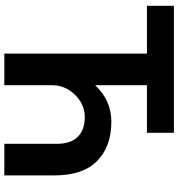

<svg xmlns="http://www.w3.org/2000/svg" viewBox="12 -838 826 890"><g transform="rotate(90 425.0 -393.0)"><path d="M6.8 -661.1V-786.1H595.7V-661.1H375V-421.9H376Q445.3 -496.1 544.9 -496.1Q659.2 -496.1 726.1 -430.2Q793 -364.3 793 -233.4V0H646.5V-246.1Q646.5 -307.6 614.3 -340.3Q582 -373 522.5 -373Q463.9 -373 419.4 -327.6Q375 -282.2 375 -220.7V0H228.5V-661.1Z"/></g></svg>

Font: Gothic A1 ExtraBold
Style: Regular
Weight: 800
Designer: HanYang I&C Co.,Ltd.
Foundry: HanYang I&C Co.,Ltd.
Version: Version 2.50